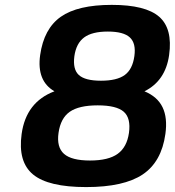

<svg xmlns="http://www.w3.org/2000/svg" viewBox="-20 -740 710 780"><path d="M201.2 -369.1Q128.4 -411.1 143.1 -516.1Q158.2 -623.5 227.1 -671.9Q295.9 -720.2 434.1 -720.2Q571.3 -720.2 626.7 -671.9Q682.1 -623.5 667 -516.1Q652.3 -411.6 566.9 -369.1Q619.6 -347.2 640.4 -304.2Q661.1 -261.2 651.9 -195.8Q636.2 -82.5 559.6 -31.2Q482.9 20 330.1 20Q176.3 20 114.3 -31.2Q52.2 -82.5 67.9 -195.8Q85.9 -325.7 201.2 -369.1ZM345.7 -87.9Q420.4 -87.9 458 -115Q495.6 -142.1 503.9 -200.2Q512.2 -260.3 482.7 -286.1Q453.1 -312 377 -312Q300.8 -312 263.4 -285.9Q226.1 -259.8 217.8 -200.2Q209.5 -142.1 240 -115Q270.5 -87.9 345.7 -87.9ZM282.2 -512.2Q274.9 -458.5 300.3 -435.3Q325.7 -412.1 390.1 -412.1Q455.1 -412.1 486.8 -435.3Q518.6 -458.5 525.9 -512.2Q533.2 -564 507.6 -587.9Q481.9 -611.8 418 -611.8Q354 -611.8 321.8 -587.9Q289.6 -564 282.2 -512.2Z"/></svg>

Font: Fivo Sans Modern
Style: Italic
Weight: 700
Designer: Alexander Slobzheninov
Foundry: Alexander Slobzheninov
Version: 1.0